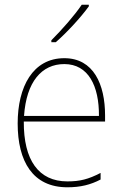

<svg xmlns="http://www.w3.org/2000/svg" viewBox="-20 -785 521 815"><path d="M357 -758V-765H327C296 -719 243 -659 198 -614V-606H217C264 -647 323 -711 357 -758ZM253 -538C119 -538 55 -416 55 -261C55 -100 119 10 266 10C322 10 365 -1 407 -23V-51C355 -24 319 -15 266 -15C144 -15 80 -105 81 -269H426V-295C426 -427 377 -538 253 -538ZM253 -513C355 -513 401 -420 400 -293H82C92 -438 157 -513 253 -513Z"/></svg>

Font: Noto Sans Armenian SemiCondensed Thin
Style: Regular
Weight: 100
Width: 4
Designer: Monotype Design Team
Foundry: Monotype Imaging Inc.
Version: Version 2.008